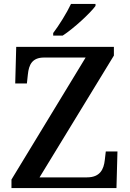

<svg xmlns="http://www.w3.org/2000/svg" viewBox="-20 -951 657 971"><path d="M249 -784V-771H297C353 -807 438 -886 463 -921V-931H339C318 -886 278 -822 249 -784ZM38 0H569L574 -185H515L510 -142C505 -96 487 -54 420 -54H180L556 -670V-714H62L57 -529H116L121 -575C126 -623 142 -660 203 -660H413L38 -43Z"/></svg>

Font: Noto Naskh Arabic UI Medium
Style: Regular
Weight: 500
Designer: Monotype Design Team, David Williams, Mohamad Dakak and Nizar Qandah
Foundry: Monotype Imaging Inc.
Version: Version 2.014